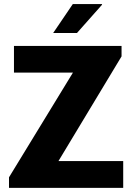

<svg xmlns="http://www.w3.org/2000/svg" viewBox="-20 -908 640 928"><path d="M23.5 0V-51L332.5 -557H47.5V-686H567.5V-635.5L262.5 -129.5H575.5V0ZM237 -748.5 332 -888.5H472.5L473.5 -885.5L352 -748.5Z"/></svg>

Font: Chivo Mono Medium
Style: Regular
Weight: 500
Monospace: yes
Designer: Hector Gatti
Foundry: Omnibus-Type
Version: Version 1.008